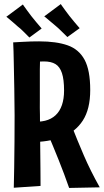

<svg xmlns="http://www.w3.org/2000/svg" viewBox="-20 -921 512 947"><path d="M131 -220 130 -322Q172 -318 202.5 -325.5Q233 -333 254 -352.5Q275 -372 285.5 -403Q296 -434 296 -474Q296 -529 285.5 -560.5Q275 -592 253.5 -605Q232 -618 197 -618Q178 -618 152 -615.5Q126 -613 99 -608L45 -712Q67 -713 89.5 -714.5Q112 -716 133.5 -716.5Q155 -717 173 -717Q258 -717 313.5 -697.5Q369 -678 397 -626.5Q425 -575 425 -477Q425 -383 388.5 -326.5Q352 -270 285.5 -245Q219 -220 131 -220ZM48 5Q49 -35 50 -95.5Q51 -156 51.5 -223.5Q52 -291 52 -353Q52 -416 50.5 -483.5Q49 -551 48 -611.5Q47 -672 45 -712L180 -702Q179 -681 178 -649Q177 -617 176.5 -579.5Q176 -542 176.5 -503Q177 -464 176.5 -425.5Q176 -387 177 -355Q177 -323 177.5 -279Q178 -235 178.5 -185.5Q179 -136 179.5 -89Q180 -42 180 -4ZM321 6Q297 -63 269.5 -131.5Q242 -200 211 -273L332 -304Q361 -230 393.5 -154.5Q426 -79 472 3ZM312 -738Q314 -737 304 -746.5Q294 -756 280.5 -769.5Q267 -783 256 -792Q244 -802 230.5 -813.5Q217 -825 207.5 -833Q198 -841 198 -840L280 -901Q279 -902 285.5 -892.5Q292 -883 302.5 -869Q313 -855 322 -843Q334 -828 346 -813.5Q358 -799 366 -790Q374 -781 373 -782ZM125 -736Q126 -735 116.5 -744.5Q107 -754 93.5 -767.5Q80 -781 68 -790Q57 -800 43.5 -811.5Q30 -823 20.5 -831Q11 -839 11 -838L93 -899Q92 -900 98.5 -890.5Q105 -881 115.5 -867Q126 -853 135 -841Q147 -826 159 -811.5Q171 -797 179 -788Q187 -779 185 -780Z"/></svg>

Font: Truculenta ExtraBold
Style: Regular
Weight: 800
Version: Version 1.002